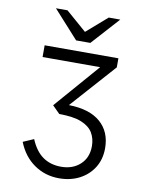

<svg xmlns="http://www.w3.org/2000/svg" viewBox="-99 -983 814 1064"><g transform="rotate(10 308.0 -450.5)"><path d="M308 12Q229.5 12 167.8 -30.8Q106 -73.5 75 -152L135 -178Q162 -113.5 205 -83.2Q248 -53 308 -53Q373.5 -53 415.2 -91.5Q457 -130 457 -195Q457 -237 437.8 -269.5Q418.5 -302 373 -320.5Q327.5 -339 248 -339L206 -381L426 -634H102V-700H517V-649L292 -397Q408.5 -395 469.8 -341.8Q531 -288.5 531 -196Q531 -134 502 -87.2Q473 -40.5 422.5 -14.2Q372 12 308 12ZM269 -757 128 -913H193L309 -812L425 -913H490L349 -757Z"/></g></svg>

Font: Overpass Mono Light Light
Style: Regular
Weight: 300
Monospace: yes
Version: Version 4.000